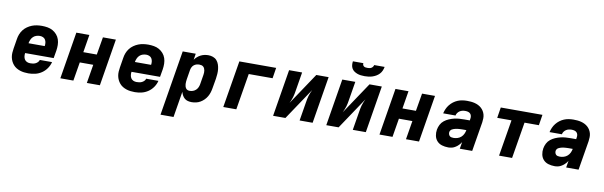

<svg xmlns="http://www.w3.org/2000/svg" viewBox="-56 -1339 6712 2133"><g transform="rotate(10 3300.0 -272.5)"><path d="M261 8Q237 8 212.5 5Q188 2 165.5 -5.5Q143 -13 123.5 -25Q104 -37 89 -54.5Q74 -72 64 -93Q54 -114 49.5 -137.5Q45 -161 46.5 -186Q48 -211 52 -235L70 -345Q74 -373 84.5 -400Q95 -427 113 -450.5Q131 -474 156 -491.5Q181 -509 208 -519.5Q235 -530 263 -534Q291 -538 319 -538Q351 -538 383 -532.5Q415 -527 441.5 -512Q468 -497 488 -474Q508 -451 518 -421.5Q528 -392 528.5 -359.5Q529 -327 524 -295L509 -208H187Q184 -189 186.5 -170Q189 -151 198.5 -136Q208 -121 225 -113.5Q242 -106 261 -106Q276 -106 291 -108Q306 -110 320 -116.5Q334 -123 345.5 -134.5Q357 -146 361 -161H499Q490 -123 466.5 -89Q443 -55 409.5 -32.5Q376 -10 337.5 -1Q299 8 261 8ZM206 -322H388Q391 -341 389 -359.5Q387 -378 378 -393.5Q369 -409 352 -416.5Q335 -424 316 -424Q297 -424 277.5 -418Q258 -412 242.5 -398Q227 -384 218.5 -365Q210 -346 206 -327Z M621 0 708 -530H855L822 -330H974L1008 -530H1154L1067 0H920L955 -211H803L768 0Z M1461 8Q1437 8 1412.5 5Q1388 2 1365.5 -5.5Q1343 -13 1323.5 -25Q1304 -37 1289 -54.5Q1274 -72 1264 -93Q1254 -114 1249.5 -137.5Q1245 -161 1246.5 -186Q1248 -211 1252 -235L1270 -345Q1274 -373 1284.5 -400Q1295 -427 1313 -450.5Q1331 -474 1356 -491.5Q1381 -509 1408 -519.5Q1435 -530 1463 -534Q1491 -538 1519 -538Q1551 -538 1583 -532.5Q1615 -527 1641.5 -512Q1668 -497 1688 -474Q1708 -451 1718 -421.5Q1728 -392 1728.5 -359.5Q1729 -327 1724 -295L1709 -208H1387Q1384 -189 1386.5 -170Q1389 -151 1398.5 -136Q1408 -121 1425 -113.5Q1442 -106 1461 -106Q1476 -106 1491 -108Q1506 -110 1520 -116.5Q1534 -123 1545.5 -134.5Q1557 -146 1561 -161H1699Q1690 -123 1666.5 -89Q1643 -55 1609.5 -32.5Q1576 -10 1537.5 -1Q1499 8 1461 8ZM1406 -322H1588Q1591 -341 1589 -359.5Q1587 -378 1578 -393.5Q1569 -409 1552 -416.5Q1535 -424 1516 -424Q1497 -424 1477.5 -418Q1458 -412 1442.5 -398Q1427 -384 1418.5 -365Q1410 -346 1406 -327Z M1787 205 1908 -530H2055L2044 -460Q2044 -460 2044 -460Q2044 -460 2044 -460Q2057 -479 2074.5 -494Q2092 -509 2112 -519Q2132 -529 2153.5 -533.5Q2175 -538 2197 -538Q2224 -538 2249.5 -529Q2275 -520 2292 -500.5Q2309 -481 2317.5 -456Q2326 -431 2329 -404.5Q2332 -378 2330 -350Q2328 -322 2324 -295L2305 -185Q2301 -160 2293.5 -136Q2286 -112 2273 -89.5Q2260 -67 2241 -48Q2222 -29 2199.5 -16Q2177 -3 2152 2.5Q2127 8 2102 8Q2080 8 2059 2.5Q2038 -3 2022.5 -16.5Q2007 -30 1997 -48.5Q1987 -67 1982 -87L1934 205ZM2061 -112Q2079 -112 2097 -118.5Q2115 -125 2129 -138Q2143 -151 2151 -168.5Q2159 -186 2162 -204L2180 -314Q2182 -327 2182.5 -339.5Q2183 -352 2181 -363.5Q2179 -375 2174 -386Q2169 -397 2160.5 -404.5Q2152 -412 2140.5 -415Q2129 -418 2116 -418Q2100 -418 2084 -413.5Q2068 -409 2055 -398.5Q2042 -388 2034.5 -373Q2027 -358 2024 -342L2006 -232Q2004 -219 2003 -205.5Q2002 -192 2002.5 -179Q2003 -166 2006.5 -154Q2010 -142 2017 -131.5Q2024 -121 2035.5 -116.5Q2047 -112 2061 -112Z M2459 0 2547 -530H2962L2943 -410H2674L2606 0Z M3021 0 3108 -530H3255L3220 -318Q3217 -299 3213.5 -280.5Q3210 -262 3204.5 -244Q3199 -226 3191.5 -208Q3184 -190 3176 -173L3415 -530H3554L3467 0H3320L3355 -212Q3358 -231 3361.5 -249.5Q3365 -268 3370.5 -286Q3376 -304 3383.5 -322Q3391 -340 3399 -357L3160 0Z M3621 0 3708 -530H3855L3820 -318Q3817 -299 3813.5 -280.5Q3810 -262 3804.5 -244Q3799 -226 3791.5 -208Q3784 -190 3776 -173L4015 -530H4154L4067 0H3920L3955 -212Q3958 -231 3961.5 -249.5Q3965 -268 3970.5 -286Q3976 -304 3983.5 -322Q3991 -340 3999 -357L3760 0ZM3945 -610Q3924 -610 3902.5 -612.5Q3881 -615 3862 -622Q3843 -629 3826.5 -640.5Q3810 -652 3800 -669.5Q3790 -687 3788 -708Q3786 -729 3789 -750H3907Q3905 -739 3909 -729.5Q3913 -720 3921 -714.5Q3929 -709 3939.5 -707.5Q3950 -706 3961 -706Q3971 -706 3982 -707.5Q3993 -709 4003 -714.5Q4013 -720 4020 -729.5Q4027 -739 4029 -750H4147Q4143 -728 4134 -707Q4125 -686 4109 -669Q4093 -652 4073 -640.5Q4053 -629 4031.5 -622Q4010 -615 3988 -612.5Q3966 -610 3945 -610Z M4221 0 4308 -530H4455L4422 -330H4574L4608 -530H4754L4667 0H4520L4555 -211H4403L4368 0Z M4995 8Q4960 8 4926.5 -2Q4893 -12 4870.5 -36.5Q4848 -61 4841 -95.5Q4834 -130 4840 -165Q4845 -194 4859 -221.5Q4873 -249 4897 -268Q4921 -287 4949 -299Q4977 -311 5006 -318Q5035 -325 5063.5 -327Q5092 -329 5121 -329H5182L5185 -350Q5188 -366 5184.5 -381Q5181 -396 5171 -406Q5161 -416 5146 -420Q5131 -424 5115 -424Q5099 -424 5083 -420.5Q5067 -417 5053 -408Q5039 -399 5029 -385Q5019 -371 5016 -355H4877Q4883 -381 4894 -406Q4905 -431 4922.5 -453Q4940 -475 4962.5 -492Q4985 -509 5010.5 -519.5Q5036 -530 5062.5 -534Q5089 -538 5115 -538Q5138 -538 5160 -536Q5182 -534 5203 -528.5Q5224 -523 5243 -513.5Q5262 -504 5277.5 -490Q5293 -476 5304 -458Q5315 -440 5320.5 -419.5Q5326 -399 5325.5 -376.5Q5325 -354 5322 -332L5267 0H5127L5140 -77Q5140 -77 5140 -77Q5140 -77 5140 -77Q5133 -66 5131.5 -64.5Q5130 -63 5127 -58.5Q5124 -54 5120 -50Q5116 -46 5112 -42Q5108 -38 5104 -34Q5100 -30 5095.5 -26.5Q5091 -23 5086.5 -20Q5082 -17 5077.5 -14Q5073 -11 5068 -8.5Q5063 -6 5058 -3.5Q5053 -1 5047.5 0.5Q5042 2 5037 3.5Q5032 5 5026.5 5.5Q5021 6 5016 7Q5011 8 5005.5 8Q5000 8 4995 8ZM5037 -106Q5059 -106 5081.5 -113Q5104 -120 5121.5 -135.5Q5139 -151 5149 -172Q5159 -193 5163 -215V-216H5121Q5111 -216 5101 -215.5Q5091 -215 5081 -214.5Q5071 -214 5061.5 -212.5Q5052 -211 5042 -209Q5032 -207 5022.5 -203.5Q5013 -200 5003.5 -195Q4994 -190 4988 -181.5Q4982 -173 4980 -163Q4978 -151 4981.5 -139Q4985 -127 4993 -119Q5001 -111 5013 -108.5Q5025 -106 5037 -106Z M5570 0 5638 -410H5477L5496 -530H5966L5947 -410H5785L5717 0Z M6195 8Q6160 8 6126.5 -2Q6093 -12 6070.5 -36.5Q6048 -61 6041 -95.5Q6034 -130 6040 -165Q6045 -194 6059 -221.5Q6073 -249 6097 -268Q6121 -287 6149 -299Q6177 -311 6206 -318Q6235 -325 6263.5 -327Q6292 -329 6321 -329H6382L6385 -350Q6388 -366 6384.5 -381Q6381 -396 6371 -406Q6361 -416 6346 -420Q6331 -424 6315 -424Q6299 -424 6283 -420.5Q6267 -417 6253 -408Q6239 -399 6229 -385Q6219 -371 6216 -355H6077Q6083 -381 6094 -406Q6105 -431 6122.5 -453Q6140 -475 6162.5 -492Q6185 -509 6210.5 -519.5Q6236 -530 6262.5 -534Q6289 -538 6315 -538Q6338 -538 6360 -536Q6382 -534 6403 -528.5Q6424 -523 6443 -513.5Q6462 -504 6477.5 -490Q6493 -476 6504 -458Q6515 -440 6520.5 -419.5Q6526 -399 6525.5 -376.5Q6525 -354 6522 -332L6467 0H6327L6340 -77Q6340 -77 6340 -77Q6340 -77 6340 -77Q6333 -66 6331.5 -64.5Q6330 -63 6327 -58.5Q6324 -54 6320 -50Q6316 -46 6312 -42Q6308 -38 6304 -34Q6300 -30 6295.5 -26.5Q6291 -23 6286.5 -20Q6282 -17 6277.5 -14Q6273 -11 6268 -8.5Q6263 -6 6258 -3.5Q6253 -1 6247.5 0.5Q6242 2 6237 3.5Q6232 5 6226.5 5.5Q6221 6 6216 7Q6211 8 6205.5 8Q6200 8 6195 8ZM6237 -106Q6259 -106 6281.5 -113Q6304 -120 6321.5 -135.5Q6339 -151 6349 -172Q6359 -193 6363 -215V-216H6321Q6311 -216 6301 -215.5Q6291 -215 6281 -214.5Q6271 -214 6261.5 -212.5Q6252 -211 6242 -209Q6232 -207 6222.5 -203.5Q6213 -200 6203.5 -195Q6194 -190 6188 -181.5Q6182 -173 6180 -163Q6178 -151 6181.5 -139Q6185 -127 6193 -119Q6201 -111 6213 -108.5Q6225 -106 6237 -106Z"/></g></svg>

Font: Iosevka Curly HvExObl
Style: Regular
Weight: 900
Width: 7
Italic angle: -9°
Monospace: yes
Designer: Belleve Invis
Foundry: Belleve Invis
Version: Version 11.1.0; ttfautohint (v1.8.3)